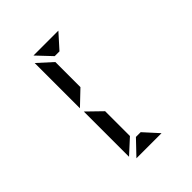

<svg xmlns="http://www.w3.org/2000/svg" viewBox="-270 -965 1341 1341"><g transform="rotate(-45 400.0 -295.0)"><path d="M292 213 395 105H442L540 213ZM263 -278 370 -174V71L263 169ZM291 -803H537L440 -695H393ZM260 -313V-760L367 -663V-415Z"/></g></svg>

Font: Digital Numbers
Style: Regular
Weight: 400
Version: Version 001.102